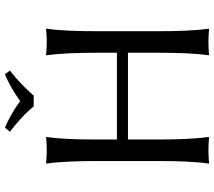

<svg xmlns="http://www.w3.org/2000/svg" viewBox="-64 -788 855 766"><g transform="rotate(-90 363.0 -404.5)"><path d="M536 -445V-365H190V-445C190 -520 192 -592 200 -645L199 -648C187 -646 159 -645 147 -645C135 -645 108 -646 96 -648L94 -645C102 -588 104 -520 104 -445V-200C104 -125 102 -54 94 0L95 3C107 1 135 0 147 0C159 0 186 1 198 3L200 0C192 -57 190 -125 190 -200V-321H536V-200C536 -125 534 -54 526 0L527 3C539 1 567 0 579 0C591 0 618 1 630 3L632 0C624 -57 622 -125 622 -200V-445C622 -520 624 -592 632 -645L631 -648C619 -646 591 -645 579 -645C567 -645 540 -646 528 -648L526 -645C534 -588 536 -520 536 -445ZM322 -697H365C395 -731 427 -763 465 -792L450 -812C412 -796 380 -777 343 -751C310 -776 276 -795 237 -812L221 -792C257 -764 292 -734 322 -697Z"/></g></svg>

Font: Libertinus Sans
Style: Regular
Weight: 400
Designer: Philipp H. Poll, Khaled Hosny
Foundry: Caleb Maclennan
Version: Version 7.050;RELEASE